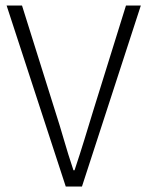

<svg xmlns="http://www.w3.org/2000/svg" viewBox="-20 -678 536 698"><path d="M219 0 4 -658H60L179 -279Q198 -220 212.5 -169.5Q227 -119 247 -59H251Q271 -119 286.5 -169.5Q302 -220 320 -279L438 -658H492L278 0Z"/></svg>

Font: Assistant ExtraLight Light
Style: Regular
Weight: 300
Version: Version 3.000